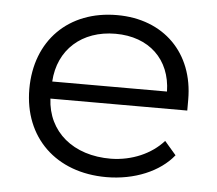

<svg xmlns="http://www.w3.org/2000/svg" viewBox="-43 -557 696 615"><g transform="rotate(5 305.0 -250.0)"><path d="M50 -250C50 -94 158 10 320 10C410 10 491 -24 535 -79L498 -122C459 -78 397 -51 330 -50C208 -49 125 -119 120 -225H560V-260C560 -410 460 -510 310 -510C154 -510 50 -406 50 -250ZM121 -280C127 -383 202 -450 310 -450C418 -450 488 -383 490 -280Z"/></g></svg>

Font: Gully Light
Style: Regular
Weight: 300
Designer: jaikishan Patel
Foundry: MagicType
Version: Version 1.000;Glyphs 3.2 (3242)